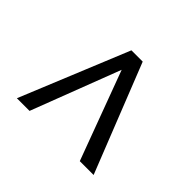

<svg xmlns="http://www.w3.org/2000/svg" viewBox="-104 -604 697 697"><g transform="rotate(45 244.0 -255.5)"><path d="M112 -47H47L218 -464H276L441 -47H370L243 -389Z"/></g></svg>

Font: Pavanam
Style: Regular
Weight: 400
Designer: Tharique Azeez
Foundry: Tharique Azeez
Version: Version 1.86; ttfautohint (v1.3) -l 8 -r 50 -G 200 -x 14 -D 